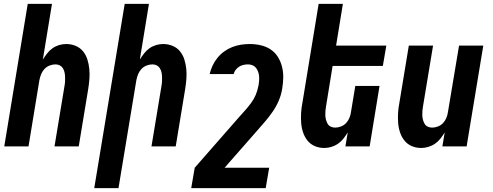

<svg xmlns="http://www.w3.org/2000/svg" viewBox="-20 -755 2540 990"><path d="M2 0 123 -735H248L201 -448Q211 -464 223 -479.5Q235 -495 250.5 -506Q266 -517 284.5 -522.5Q303 -528 321 -528Q347 -528 370 -518.5Q393 -509 408 -490.5Q423 -472 430.5 -448.5Q438 -425 440.5 -399.5Q443 -374 441 -348Q439 -322 435 -297L386 0H261L313 -314Q315 -325 315.5 -337Q316 -349 315.5 -360.5Q315 -372 312.5 -383Q310 -394 304 -403.5Q298 -413 288 -418Q278 -423 266 -423Q251 -423 235.5 -417Q220 -411 209 -399Q198 -387 192 -372Q186 -357 183 -341L127 0Z M466 215 623 -735H748L701 -448Q711 -464 723 -479.5Q735 -495 750.5 -506Q766 -517 784.5 -522.5Q803 -528 821 -528Q847 -528 870 -518.5Q893 -509 908 -490.5Q923 -472 930.5 -448.5Q938 -425 940.5 -399.5Q943 -374 941 -348Q939 -322 935 -297L886 0H761L813 -314Q815 -325 815.5 -337Q816 -349 815.5 -360.5Q815 -372 812.5 -383Q810 -394 804 -403.5Q798 -413 788 -418Q778 -423 766 -423Q751 -423 735.5 -417Q720 -411 709 -399Q698 -387 692 -372Q686 -357 683 -341L591 215Z M966 215 984 110 1209 -147Q1226 -166 1242.5 -184.5Q1259 -203 1274 -223Q1289 -243 1298.5 -265.5Q1308 -288 1312 -311L1313 -313Q1315 -326 1316 -338Q1317 -350 1316 -362Q1315 -374 1311 -385Q1307 -396 1300 -405Q1293 -414 1282 -418.5Q1271 -423 1259 -423Q1248 -423 1236 -420.5Q1224 -418 1213.5 -411.5Q1203 -405 1195 -394.5Q1187 -384 1185 -373H1061Q1066 -395 1076 -416.5Q1086 -438 1101.5 -457Q1117 -476 1136.5 -490Q1156 -504 1178 -512.5Q1200 -521 1222.5 -524.5Q1245 -528 1268 -528Q1297 -528 1325 -521.5Q1353 -515 1375.5 -500Q1398 -485 1412.5 -462Q1427 -439 1434 -411.5Q1441 -384 1440.5 -355Q1440 -326 1435 -297Q1430 -266 1417.5 -236.5Q1405 -207 1386.5 -180Q1368 -153 1346.5 -128Q1325 -103 1303 -78L1138 110H1368L1350 215Z M1652 8Q1626 8 1603.5 -1.5Q1581 -11 1566 -29.5Q1551 -48 1543 -71.5Q1535 -95 1533 -120.5Q1531 -146 1532.5 -172Q1534 -198 1539 -223L1623 -735H1748L1713 -520H1972L1954 -415H1695L1661 -206Q1659 -195 1658 -183Q1657 -171 1657.5 -159.5Q1658 -148 1661 -137Q1664 -126 1669.5 -116.5Q1675 -107 1685.5 -102Q1696 -97 1708 -97Q1723 -97 1738.5 -103Q1754 -109 1765 -121Q1776 -133 1782 -148Q1788 -163 1790 -179L1812 -312H1937L1886 0H1761L1773 -72Q1763 -56 1751 -40.5Q1739 -25 1723 -14Q1707 -3 1688.5 2.5Q1670 8 1652 8Z M2152 8Q2126 8 2103.5 -1.5Q2081 -11 2066 -29.5Q2051 -48 2043 -71.5Q2035 -95 2033 -120.5Q2031 -146 2032.5 -172Q2034 -198 2039 -223L2088 -520H2213L2161 -206Q2159 -195 2158 -183Q2157 -171 2157.5 -159.5Q2158 -148 2161 -137Q2164 -126 2169.5 -116.5Q2175 -107 2185.5 -102Q2196 -97 2208 -97Q2223 -97 2238.5 -103Q2254 -109 2265 -121Q2276 -133 2282 -148Q2288 -163 2290 -179L2347 -520H2472L2386 0H2261L2273 -72Q2263 -56 2251 -40.5Q2239 -25 2223 -14Q2207 -3 2188.5 2.5Q2170 8 2152 8Z"/></svg>

Font: Iosevka Term Curly XBd Obl
Style: Regular
Weight: 800
Italic angle: -9°
Designer: Belleve Invis
Foundry: Belleve Invis
Version: Version 32.3.0